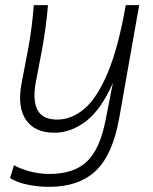

<svg xmlns="http://www.w3.org/2000/svg" viewBox="-20 -515 595 745"><path d="M170 210Q128 210 87 201.5Q46 193 19 176L34 126Q61 141 97.5 150.5Q134 160 171 160Q268 160 318.5 110.5Q369 61 390 -51L418 -193Q372 -89 313.5 -44.5Q255 0 191 0Q115 0 81 -49.5Q47 -99 63 -188L89 -324Q105 -410 111 -495H166Q163 -453 156.5 -406.5Q150 -360 143 -322L119 -197Q106 -126 125.5 -88.5Q145 -51 202 -51Q258 -51 307.5 -93Q357 -135 398 -232.5Q439 -330 468 -495H520L443 -59Q418 84 352.5 147Q287 210 170 210Z"/></svg>

Font: Livvic Light
Style: Italic
Weight: 300
Italic angle: -10°
Designer: Jacques Le Bailly, Baron von Fonthausen
Version: Version 1.001; ttfautohint (v1.8.2)